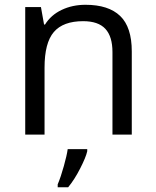

<svg xmlns="http://www.w3.org/2000/svg" viewBox="-20 -565 654 806"><path d="M452.1 0V-346.2Q452.1 -411.6 422.4 -443.8Q392.6 -476.1 329.1 -476.1Q245.1 -476.1 206.1 -430.7Q167 -385.3 167 -280.8V0H85.9V-535.2H151.9L165 -461.9H168.9Q193.8 -502 238.8 -523.4Q283.7 -544.9 338.9 -544.9Q435.5 -544.9 484.4 -498Q533.2 -451.2 533.2 -349.1V0ZM346.2 61V69.8Q340.8 94.7 316.9 141.6Q293 188.5 266.1 221.2H222.2V209Q235.4 177.7 248 132.3Q260.7 86.9 264.2 61Z"/></svg>

Font: OpenSans-Regular
Style: Regular
Weight: 400
Foundry: Ascender Corporation
Version: Version 1.10